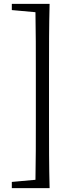

<svg xmlns="http://www.w3.org/2000/svg" viewBox="-20 -798 384 991"><path d="M200 -778H41V-746L163 -735C165 -634 165 -533 165 -433V-172C165 -71 165 32 163 130L41 141V173H236C233 59 233 -58 233 -172V-433C233 -549 233 -665 236 -778Z"/></svg>

Font: Harano Aji Mincho KR
Style: Regular
Weight: 400
Foundry: Masamichi Hosoda
Version: HaranoAjiMinchoKR-Regular version 20230610;ttx 4.39.4